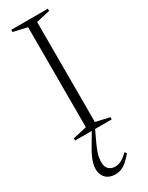

<svg xmlns="http://www.w3.org/2000/svg" viewBox="-241 -714 781 1014"><g transform="rotate(-30 149.0 -207.0)"><path d="M260.5 -13.5V0H37.5V-13.5L121.5 -32.5V-642.5L37.5 -661.5V-675H260.5V-661.5L176.5 -642.5V-32.5ZM129.5 63Q116.5 91.5 110 110.2Q103.5 129 101.5 143Q99.5 157 99.5 171Q99.5 196.5 114 211Q128.5 225.5 153 225.5Q172 225.5 190.5 216Q209 206.5 231.5 184L241 194.5Q220.5 219.5 203 234.2Q185.5 249 168.8 255.2Q152 261.5 132.5 261.5Q97 261.5 76.2 240.8Q55.5 220 55.5 184.5Q55.5 171 58.8 156.2Q62 141.5 71.2 120Q80.5 98.5 99.5 66.5L147.5 -14.5H166Z"/></g></svg>

Font: Newsreader 24pt Light
Style: Regular
Weight: 300
Designer: Hugues Gentile
Foundry: Production Type
Version: Version 1.003